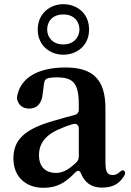

<svg xmlns="http://www.w3.org/2000/svg" viewBox="-20 -873 623 916"><path d="M187 23C252 23 291 -1 337 -48C351 -63 360 -61 367 -44C384 -2 417 22 465 22C513 22 545 8 570 -30C579 -43 579 -52 572 -58C565 -64 558 -59 546 -48C537 -41 528 -38 517 -38C493 -38 483 -51 483 -100V-356C483 -494 423 -551 293 -551C163 -551 82 -504 63 -420C60 -408 60 -400 65 -389C75 -365 95 -355 120 -355C151 -355 180 -374 184 -428L190 -475C192 -490 199 -498 213 -501C226 -503 238 -504 250 -504C329 -504 356 -477 356 -373V-351C356 -336 349 -327 334 -324C303 -316 272 -307 244 -299C95 -258 44 -205 44 -117C44 -27 106 23 187 23ZM160 -732C160 -656 218 -612 282 -612C347 -612 405 -656 405 -732C405 -810 347 -853 282 -853C218 -853 160 -808 160 -732ZM166 -133C166 -191 200 -233 275 -262C288 -268 306 -275 328 -281C345 -286 356 -276 356 -259V-127C356 -115 352 -105 342 -96C303 -59 274 -48 248 -48C197 -48 166 -77 166 -133ZM205 -732C205 -770 230 -804 282 -804C334 -804 359 -770 359 -732C359 -697 333 -661 282 -661C230 -661 205 -697 205 -732Z"/></svg>

Font: 寒蝉锦书宋Pro Soft
Style: Regular
Weight: 700
Designer: 寒蝉锦书宋{Warren} 思源宋体{Ryoko NISHIZUKA 西塚涼子 (kana & ideographs); Frank Grießhammer (Latin, Greek & Cyrillic); Wenlong ZHANG 
Foundry: Adobe & ChillType
Version: Version 2.000;Glyphs 3.1.1 (3135)